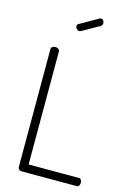

<svg xmlns="http://www.w3.org/2000/svg" viewBox="-140 -1021 737 1089"><g transform="rotate(15 228.5 -477.0)"><path d="M103 0Q94 0 87 -5.5Q80 -11 80 -21V-711Q80 -721 87.5 -726Q95 -731 105 -731Q114 -731 122 -726Q130 -721 130 -711V-48H425Q434 -48 438.5 -40.5Q443 -33 443 -24Q443 -15 438.5 -7.5Q434 0 425 0ZM211 -853Q203 -853 196 -860Q189 -867 189 -876Q189 -887 198 -891L305 -952Q309 -954 313 -954Q322 -954 327 -947Q332 -940 332 -931Q332 -918 321 -912L221 -856Q219 -855 216 -854Q213 -853 211 -853Z"/></g></svg>

Font: Dosis ExtraLight Light
Style: Regular
Weight: 300
Version: Version 3.001; ttfautohint (v1.8.2)